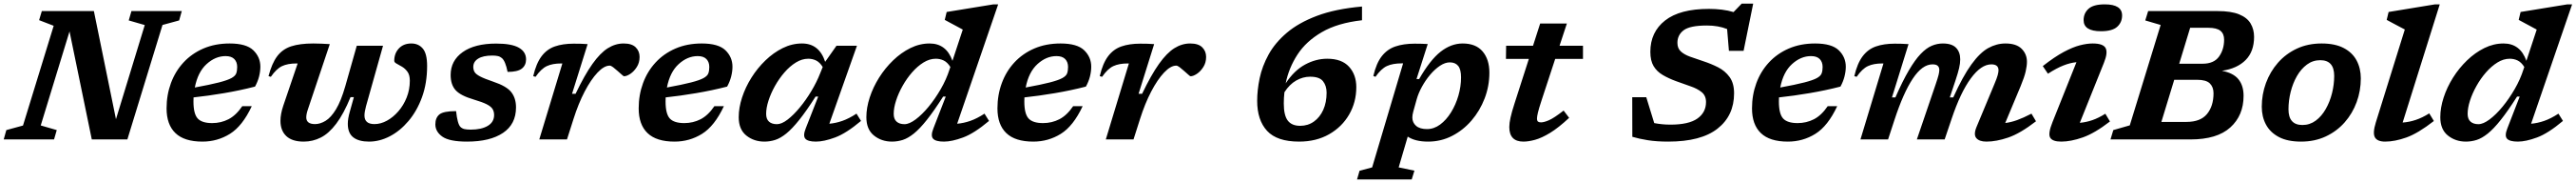

<svg xmlns="http://www.w3.org/2000/svg" viewBox="-46 -768 14226 1008"><path d="M267.5 -51.5 252.5 0H-25.5L-11 -51.5L81 -76.5L250.5 -626L170 -657L185 -707H472.5L594.5 -111.5L753.5 -630L665 -655.5L680 -707H958L943.5 -655.5L851.5 -630.5L657.5 0H461L338 -595L179 -77Z M1344.5 -183Q1293 -73.5 1224 -30.8Q1155 12 1072 12Q972 12 923 -34.8Q874 -81.5 874 -171Q874 -245 898 -310Q922 -375 967.5 -424Q1013 -473 1077.5 -500.8Q1142 -528.5 1222.5 -528.5Q1314.5 -528.5 1353.2 -491Q1392 -453.5 1392 -400.5Q1392 -374.5 1384.8 -346.2Q1377.5 -318 1362.5 -291Q1278.5 -269.5 1190.8 -254.8Q1103 -240 1023 -231.5Q1022.5 -220.5 1022.5 -209Q1022.5 -141 1045.8 -115.5Q1069 -90 1126 -90Q1174.5 -90 1216 -111.2Q1257.5 -132.5 1292 -183ZM1200 -459Q1143.5 -459 1095 -415Q1046.5 -371 1030 -286Q1115 -301.5 1162.8 -313.8Q1210.5 -326 1232 -337.8Q1253.5 -349.5 1258.8 -364Q1264 -378.5 1264 -399Q1264 -426.5 1248 -442.8Q1232 -459 1200 -459Z M1924.5 -516H2069.5L1975.5 -183Q1967 -151 1967 -132Q1967 -84.5 2022 -84.5Q2056.5 -84.5 2091 -103.2Q2125.5 -122 2154.2 -155Q2183 -188 2200.2 -231.2Q2217.5 -274.5 2217.5 -323.5Q2217.5 -355 2204.5 -372.8Q2191.5 -390.5 2174.5 -400.5Q2157.5 -410.5 2144.5 -417.5Q2131.5 -424.5 2131.5 -433Q2131.5 -474 2157 -501.2Q2182.5 -528.5 2226 -528.5Q2265.5 -528.5 2289.2 -500.5Q2313 -472.5 2313 -405Q2313 -310 2285 -233.2Q2257 -156.5 2210.2 -101.5Q2163.5 -46.5 2106.8 -17.2Q2050 12 1992.5 12Q1935.5 12 1905.2 -11.5Q1875 -35 1875 -86Q1875 -114 1885.5 -151L1908.5 -233H1890Q1852 -140.5 1811.2 -86.8Q1770.5 -33 1726 -10.5Q1681.5 12 1631.5 12Q1568 12 1535.5 -18.2Q1503 -48.5 1503 -102.5Q1503 -139.5 1518.5 -185.5L1598 -418.5H1592Q1543 -418.5 1511.8 -403.8Q1480.5 -389 1450 -345L1437 -348.5Q1455.5 -419 1484.8 -458Q1514 -497 1562 -512.8Q1610 -528.5 1684.5 -528.5Q1709.5 -528.5 1729 -527.5Q1748.5 -526.5 1775.5 -525L1654.5 -165.5Q1645.5 -139.5 1645.5 -121.5Q1645.5 -84.5 1694 -84.5Q1722.5 -84.5 1752.2 -102.5Q1782 -120.5 1809.8 -166Q1837.5 -211.5 1861 -293Z M2473 -156Q2480.5 -86.5 2496.5 -69.5Q2506 -60 2519.2 -57Q2532.5 -54 2554 -54Q2613 -54 2648 -74.8Q2683 -95.5 2683 -134.5Q2683 -153.5 2674.5 -167.5Q2666 -181.5 2641.8 -193.8Q2617.5 -206 2570 -220Q2498 -241 2470.5 -271.2Q2443 -301.5 2443 -355Q2443 -434 2509.5 -481Q2576 -528 2694.5 -528Q2780 -528 2819.8 -505.2Q2859.5 -482.5 2859.5 -441Q2859.5 -408.5 2836.2 -390.2Q2813 -372 2757.5 -372Q2745.5 -431.5 2726 -448Q2716 -456.5 2703.5 -459.2Q2691 -462 2673 -462Q2622.5 -462 2595.2 -445.2Q2568 -428.5 2568 -399.5Q2568 -383.5 2575.2 -371.2Q2582.5 -359 2606 -346.8Q2629.5 -334.5 2678.5 -318Q2752 -293.5 2778 -260.2Q2804 -227 2804 -176.5Q2804 -84 2732.2 -36Q2660.5 12 2533.5 12Q2436.5 12 2397.5 -15.2Q2358.5 -42.5 2358.5 -83Q2358.5 -119.5 2381 -137.8Q2403.5 -156 2473 -156Z M3060 -418.5H3054Q3005.5 -418.5 2974 -403.8Q2942.5 -389 2912 -345L2899 -348.5Q2915.5 -419 2945 -458Q2974.5 -497 3018.5 -512.2Q3062.5 -527.5 3122 -527.5Q3146.5 -527.5 3163.2 -527Q3180 -526.5 3199.5 -525L3113.5 -251.5H3133Q3183 -355.5 3226.2 -416Q3269.5 -476.5 3311.2 -502.5Q3353 -528.5 3398.5 -528.5Q3444 -528.5 3465.2 -507.2Q3486.5 -486 3486.5 -454.5Q3486.5 -423 3471.2 -399Q3456 -375 3435.8 -361.5Q3415.5 -348 3400.5 -348Q3397.5 -348 3387 -357.8Q3376.5 -367.5 3364 -378Q3352 -389 3340.2 -397.8Q3328.5 -406.5 3321.5 -406.5Q3290.5 -406.5 3254.2 -368.2Q3218 -330 3183.2 -263.8Q3148.5 -197.5 3121.5 -112.5L3085.5 0H2932.5Z M3952 -183Q3900.5 -73.5 3831.5 -30.8Q3762.5 12 3679.5 12Q3579.5 12 3530.5 -34.8Q3481.5 -81.5 3481.5 -171Q3481.5 -245 3505.5 -310Q3529.5 -375 3575 -424Q3620.5 -473 3685 -500.8Q3749.5 -528.5 3830 -528.5Q3922 -528.5 3960.8 -491Q3999.5 -453.5 3999.5 -400.5Q3999.5 -374.5 3992.2 -346.2Q3985 -318 3970 -291Q3886 -269.5 3798.2 -254.8Q3710.5 -240 3630.5 -231.5Q3630 -220.5 3630 -209Q3630 -141 3653.2 -115.5Q3676.5 -90 3733.5 -90Q3782 -90 3823.5 -111.2Q3865 -132.5 3899.5 -183ZM3807.5 -459Q3751 -459 3702.5 -415Q3654 -371 3637.5 -286Q3722.5 -301.5 3770.2 -313.8Q3818 -326 3839.5 -337.8Q3861 -349.5 3866.2 -364Q3871.5 -378.5 3871.5 -399Q3871.5 -426.5 3855.5 -442.8Q3839.5 -459 3807.5 -459Z M4404 -60.5 4473 -236H4458.5Q4408 -157 4368.5 -107.8Q4329 -58.5 4296.8 -32.5Q4264.5 -6.5 4235.2 2.8Q4206 12 4176 12Q4118 12 4076 -21.5Q4034 -55 4034 -122.5Q4034 -174.5 4052.5 -231Q4071 -287.5 4104.2 -340.2Q4137.5 -393 4181.8 -435.5Q4226 -478 4277.2 -503.2Q4328.5 -528.5 4383.5 -528.5Q4478.5 -528.5 4511.5 -427.5L4574 -516H4687L4534.5 -86.5Q4570 -89.5 4606.5 -102.2Q4643 -115 4684.5 -142L4709.5 -102Q4628 -33.5 4566.2 -10.8Q4504.5 12 4460.5 12Q4415.5 12 4401.8 -4.2Q4388 -20.5 4404 -60.5ZM4185.5 -141Q4185.5 -112 4201.2 -98Q4217 -84 4245 -84Q4271 -84 4304 -109.2Q4337 -134.5 4371.2 -175.8Q4405.5 -217 4435.2 -266.5Q4465 -316 4484 -364.5L4498 -399Q4481.5 -425 4461.5 -434.8Q4441.5 -444.5 4418 -444.5Q4383.5 -444.5 4349.8 -423.8Q4316 -403 4286.5 -369Q4257 -335 4234.2 -294.5Q4211.5 -254 4198.5 -213.8Q4185.5 -173.5 4185.5 -141Z M5416.5 -102Q5335 -33.5 5273.2 -10.8Q5211.5 12 5167.5 12Q5122.5 12 5107.8 -3.8Q5093 -19.5 5109 -60L5177.5 -236H5163Q5112.5 -157 5073.2 -107.8Q5034 -58.5 5001.5 -32.5Q4969 -6.5 4939.8 2.8Q4910.5 12 4880.5 12Q4823 12 4781 -21.5Q4739 -55 4739 -122.5Q4739 -174.5 4757.5 -231Q4776 -287.5 4809.2 -340.2Q4842.5 -393 4886.8 -435.5Q4931 -478 4982.2 -503.2Q5033.5 -528.5 5088.5 -528.5Q5180.5 -528.5 5214.5 -433L5271.5 -605Q5262.5 -610 5244.2 -619.8Q5226 -629.5 5206 -640.2Q5186 -651 5172 -658.5L5182.5 -702L5441 -744H5467L5240.5 -86.5Q5276.5 -89.5 5313.2 -102.2Q5350 -115 5391.5 -142ZM4890 -141Q4890 -112 4906 -98Q4922 -84 4949.5 -84Q4976 -84 5011.2 -110.2Q5046.5 -136.5 5082.8 -180.2Q5119 -224 5150 -277.5Q5181 -331 5198.5 -386L5203 -399Q5186.5 -425 5166.2 -434.8Q5146 -444.5 5122.5 -444.5Q5088 -444.5 5054.5 -423.8Q5021 -403 4991.2 -369Q4961.5 -335 4938.8 -294.5Q4916 -254 4903 -213.8Q4890 -173.5 4890 -141Z M5933.5 -183Q5882 -73.5 5813 -30.8Q5744 12 5661 12Q5561 12 5512 -34.8Q5463 -81.5 5463 -171Q5463 -245 5487 -310Q5511 -375 5556.5 -424Q5602 -473 5666.5 -500.8Q5731 -528.5 5811.5 -528.5Q5903.5 -528.5 5942.2 -491Q5981 -453.5 5981 -400.5Q5981 -374.5 5973.8 -346.2Q5966.5 -318 5951.5 -291Q5867.5 -269.5 5779.8 -254.8Q5692 -240 5612 -231.5Q5611.5 -220.5 5611.5 -209Q5611.5 -141 5634.8 -115.5Q5658 -90 5715 -90Q5763.5 -90 5805 -111.2Q5846.5 -132.5 5881 -183ZM5789 -459Q5732.5 -459 5684 -415Q5635.5 -371 5619 -286Q5704 -301.5 5751.8 -313.8Q5799.5 -326 5821 -337.8Q5842.5 -349.5 5847.8 -364Q5853 -378.5 5853 -399Q5853 -426.5 5837 -442.8Q5821 -459 5789 -459Z M6189 -418.5H6183Q6134.5 -418.5 6103 -403.8Q6071.5 -389 6041 -345L6028 -348.5Q6044.5 -419 6074 -458Q6103.5 -497 6147.5 -512.2Q6191.5 -527.5 6251 -527.5Q6275.5 -527.5 6292.2 -527Q6309 -526.5 6328.5 -525L6242.5 -251.5H6262Q6312 -355.5 6355.2 -416Q6398.5 -476.5 6440.2 -502.5Q6482 -528.5 6527.5 -528.5Q6573 -528.5 6594.2 -507.2Q6615.5 -486 6615.5 -454.5Q6615.5 -423 6600.2 -399Q6585 -375 6564.8 -361.5Q6544.5 -348 6529.5 -348Q6526.5 -348 6516 -357.8Q6505.5 -367.5 6493 -378Q6481 -389 6469.2 -397.8Q6457.5 -406.5 6450.5 -406.5Q6419.5 -406.5 6383.2 -368.2Q6347 -330 6312.2 -263.8Q6277.5 -197.5 6250.5 -112.5L6214.5 0H6061.5Z M7476.5 -732V-656.5Q7342 -641.5 7254.8 -591Q7167.5 -540.5 7119.8 -467Q7072 -393.5 7055 -309Q7102 -380 7161.8 -412.2Q7221.5 -444.5 7284.5 -444.5Q7364.5 -444.5 7404.8 -400.5Q7445 -356.5 7445 -288Q7445 -205.5 7405.5 -137.2Q7366 -69 7294.8 -28.5Q7223.5 12 7129 12Q7007 12 6952.2 -47.2Q6897.5 -106.5 6897.5 -212.5Q6897.5 -271.5 6911.2 -337.2Q6925 -403 6960.5 -467.5Q6996 -532 7061 -587.2Q7126 -642.5 7227.8 -680.8Q7329.5 -719 7476.5 -732ZM7044.5 -198Q7044.5 -132.5 7066.5 -103.8Q7088.5 -75 7135 -75Q7178 -75 7211 -98.5Q7244 -122 7262.5 -163Q7281 -204 7281 -257.5Q7281 -295.5 7261.2 -320.5Q7241.5 -345.5 7190 -345.5Q7150 -345.5 7113 -324.5Q7076 -303.5 7048 -260Q7044.5 -229.5 7044.5 -198Z M7766 172 7751 220.5H7449L7463 172.5L7532.5 154L7703.5 -419Q7701 -419 7696.5 -419Q7646 -419 7614 -404.2Q7582 -389.5 7551 -345L7539 -349.5Q7555.5 -420 7585.8 -458.5Q7616 -497 7661.2 -512.2Q7706.5 -527.5 7767 -527.5Q7789 -527.5 7805 -527Q7821 -526.5 7839.5 -525.5L7777.5 -332.5H7792Q7852 -437 7910.2 -482.8Q7968.5 -528.5 8032.5 -528.5Q8105.5 -528.5 8142.8 -484.5Q8180 -440.5 8180 -368Q8180 -294 8153.8 -225.8Q8127.5 -157.5 8081.2 -104Q8035 -50.5 7973.5 -19.2Q7912 12 7842 12Q7770 12 7729 -15.5L7679 154ZM7759.5 -153Q7754.5 -134.5 7754.5 -121Q7754.5 -93 7775 -75Q7795.5 -57 7835.5 -57Q7874 -57 7908 -82Q7942 -107 7968 -148.8Q7994 -190.5 8008.8 -241Q8023.5 -291.5 8023.5 -342Q8023.5 -386 8007.5 -405.2Q7991.5 -424.5 7961.5 -424.5Q7935.5 -424.5 7907.2 -405.8Q7879 -387 7853.2 -356.8Q7827.5 -326.5 7807.8 -290.8Q7788 -255 7778.5 -221Z M8468 -214.5Q8453.5 -170.5 8448.2 -148.2Q8443 -126 8443 -116Q8443 -102.5 8448.5 -98.2Q8454 -94 8465 -94Q8481.5 -94 8509 -105.8Q8536.5 -117.5 8590 -159L8620.5 -119Q8562 -64.5 8515.5 -36.2Q8469 -8 8432.5 2Q8396 12 8368 12Q8290 12 8290 -68.5Q8290 -89.5 8296.8 -120.2Q8303.5 -151 8319 -198.5L8398 -443.5H8271.5L8272.5 -516H8421L8460.5 -638.5H8608L8567.5 -516H8697V-443.5H8543.5Z M9531.5 -254Q9531.5 -131 9440.2 -59.5Q9349 12 9168 12Q9102.5 12 9054.5 4.2Q9006.5 -3.5 8969.5 -14.5L8969 -232.5H9046.5L9090.5 -90Q9111 -86 9133.2 -83.8Q9155.5 -81.5 9180 -81.5Q9281 -81.5 9328.8 -115Q9376.5 -148.5 9376.5 -206Q9376.5 -241 9352.5 -260.5Q9328.5 -280 9290.5 -292.8Q9252.5 -305.5 9211 -321Q9170 -336 9137.8 -354.8Q9105.5 -373.5 9087.2 -403.5Q9069 -433.5 9069 -482.5Q9069 -591.5 9150.5 -655.2Q9232 -719 9392.5 -719Q9429.5 -719 9464.2 -714.8Q9499 -710.5 9528.5 -701.5L9573.5 -748H9637L9584 -488H9503L9493 -608Q9444.5 -627.5 9381.5 -627.5Q9288 -627.5 9253.2 -601.5Q9218.5 -575.5 9218.5 -532Q9218.5 -502 9237.2 -484.8Q9256 -467.5 9288.5 -455.8Q9321 -444 9362.5 -430.5Q9404 -417 9442.8 -397.5Q9481.5 -378 9506.5 -344Q9531.5 -310 9531.5 -254Z M10101 -183Q10049.5 -73.5 9980.5 -30.8Q9911.5 12 9828.5 12Q9728.5 12 9679.5 -34.8Q9630.5 -81.5 9630.5 -171Q9630.5 -245 9654.5 -310Q9678.5 -375 9724 -424Q9769.5 -473 9834 -500.8Q9898.5 -528.5 9979 -528.5Q10071 -528.5 10109.8 -491Q10148.5 -453.5 10148.5 -400.5Q10148.5 -374.5 10141.2 -346.2Q10134 -318 10119 -291Q10035 -269.5 9947.2 -254.8Q9859.5 -240 9779.5 -231.5Q9779 -220.5 9779 -209Q9779 -141 9802.2 -115.5Q9825.5 -90 9882.5 -90Q9931 -90 9972.5 -111.2Q10014 -132.5 10048.5 -183ZM9956.5 -459Q9900 -459 9851.5 -415Q9803 -371 9786.5 -286Q9871.5 -301.5 9919.2 -313.8Q9967 -326 9988.5 -337.8Q10010 -349.5 10015.2 -364Q10020.5 -378.5 10020.5 -399Q10020.5 -426.5 10004.5 -442.8Q9988.5 -459 9956.5 -459Z M11199 -100Q11112 -33 11046 -10.5Q10980 12 10925.5 12Q10886 12 10869.5 -7.2Q10853 -26.5 10870.5 -68.5L10968.5 -303Q10983 -337 10987.5 -354Q10992 -371 10992 -381Q10992 -413.5 10952.5 -413.5Q10896 -413.5 10839 -336.2Q10782 -259 10733 -113.5L10694.5 0H10541L10644.5 -302.5Q10656.5 -337.5 10660.8 -354.8Q10665 -372 10665 -382.5Q10665 -397 10656.5 -405.2Q10648 -413.5 10627.5 -413.5Q10571 -413.5 10518.5 -334.8Q10466 -256 10417 -106.5L10382 0H10229.5L10356.5 -418.5H10350.5Q10302 -418.5 10270.5 -403.8Q10239 -389 10208.5 -345L10195.5 -348.5Q10212 -419 10241.5 -458Q10271 -497 10315 -512.2Q10359 -527.5 10418.5 -527.5Q10440 -527.5 10456 -527Q10472 -526.5 10495 -525L10403.5 -231.5H10422.5Q10462.5 -322.5 10496.8 -380.5Q10531 -438.5 10562 -470.8Q10593 -503 10623 -515.8Q10653 -528.5 10684.5 -528.5Q10734.5 -528.5 10757.5 -504.8Q10780.5 -481 10780.5 -441Q10780.5 -418.5 10774.2 -392.2Q10768 -366 10755 -327L10723 -231.5H10742Q10795.5 -349 10842.5 -413.5Q10889.5 -478 10935.2 -503.2Q10981 -528.5 11030.5 -528.5Q11090.5 -528.5 11119.8 -499.2Q11149 -470 11149 -427.5Q11149 -405.5 11142 -374.5Q11135 -343.5 11114 -293L11029 -90.5Q11059.5 -94 11094 -106.2Q11128.5 -118.5 11174 -142Z M11462 -657Q11462 -695 11489 -719.5Q11516 -744 11579 -744Q11674.5 -744 11674.5 -683Q11674.5 -645 11647.5 -620.5Q11620.5 -596 11558 -596Q11462 -596 11462 -657ZM11290 -95 11422.5 -425.5Q11387.5 -422 11350 -407.2Q11312.5 -392.5 11265 -362L11236.5 -404Q11302 -455 11352.2 -481.8Q11402.5 -508.5 11441.5 -518.5Q11480.5 -528.5 11512 -528.5Q11570 -528.5 11583.5 -503.2Q11597 -478 11574 -421.5L11441 -91.5Q11476 -94.5 11510.2 -106.2Q11544.5 -118 11582 -141.5L11607.5 -99Q11524 -34.5 11457.8 -11.2Q11391.5 12 11338.5 12Q11290 12 11277.2 -10Q11264.5 -32 11290 -95Z M11887.5 -630.5 11802.5 -655.5 11818.5 -707H12201.5Q12276.5 -707 12320.8 -689Q12365 -671 12384.2 -638.8Q12403.5 -606.5 12403.5 -565Q12403.5 -484.5 12357 -437.5Q12310.5 -390.5 12226 -378Q12289.5 -366 12317.5 -331Q12345.5 -296 12345.5 -240.5Q12345.5 -132 12272.2 -66Q12199 0 12052.5 0H11610.5L11626 -51.5L11717 -77.5ZM12150 -615H12050.5L11990 -417H12119Q12181.5 -417 12209.8 -456.2Q12238 -495.5 12238 -549.5Q12238 -582 12217.5 -598.5Q12197 -615 12150 -615ZM12089 -328.5H11962.5L11891.5 -96.5H12030Q12107.5 -96.5 12143.5 -140Q12179.5 -183.5 12179.5 -254.5Q12179.5 -288.5 12159.2 -308.5Q12139 -328.5 12089 -328.5Z M12776.5 -528.5Q12851 -528.5 12899 -503.2Q12947 -478 12970 -434.5Q12993 -391 12993 -336.5Q12993 -268 12970 -205.5Q12947 -143 12903.8 -94Q12860.5 -45 12799.5 -16.5Q12738.5 12 12663 12Q12588.5 12 12540.5 -13.2Q12492.5 -38.5 12469.2 -81.8Q12446 -125 12446 -180Q12446 -248 12469 -310.5Q12492 -373 12535.2 -422.2Q12578.5 -471.5 12639.5 -500Q12700.5 -528.5 12776.5 -528.5ZM12670.5 -79.5Q12711.5 -79.5 12744 -103.5Q12776.5 -127.5 12799.2 -167.2Q12822 -207 12834 -254.8Q12846 -302.5 12846 -350Q12846 -436.5 12769 -436.5Q12728 -436.5 12695.5 -412.5Q12663 -388.5 12640.2 -349Q12617.5 -309.5 12605.5 -261.5Q12593.5 -213.5 12593.5 -166Q12593.5 -79.5 12670.5 -79.5Z M13236 -605.5Q13227 -610 13208.8 -619.8Q13190.5 -629.5 13170.2 -640.2Q13150 -651 13136 -658.5L13146.5 -702L13403 -744H13429L13224 -93Q13260.5 -95.5 13296.5 -107.5Q13332.5 -119.5 13371 -143.5L13396.5 -101.5Q13309 -33.5 13244.8 -10.8Q13180.5 12 13127.5 12Q13084.5 12 13071 -11.2Q13057.5 -34.5 13076 -94Z M14109.5 -102Q14028 -33.5 13966.2 -10.8Q13904.5 12 13860.5 12Q13815.5 12 13800.8 -3.8Q13786 -19.5 13802 -60L13870.5 -236H13856Q13805.5 -157 13766.2 -107.8Q13727 -58.5 13694.5 -32.5Q13662 -6.5 13632.8 2.8Q13603.5 12 13573.5 12Q13516 12 13474 -21.5Q13432 -55 13432 -122.5Q13432 -174.5 13450.5 -231Q13469 -287.5 13502.2 -340.2Q13535.5 -393 13579.8 -435.5Q13624 -478 13675.2 -503.2Q13726.5 -528.5 13781.5 -528.5Q13873.5 -528.5 13907.5 -433L13964.5 -605Q13955.5 -610 13937.2 -619.8Q13919 -629.5 13899 -640.2Q13879 -651 13865 -658.5L13875.5 -702L14134 -744H14160L13933.5 -86.5Q13969.5 -89.5 14006.2 -102.2Q14043 -115 14084.5 -142ZM13583 -141Q13583 -112 13599 -98Q13615 -84 13642.5 -84Q13669 -84 13704.2 -110.2Q13739.5 -136.5 13775.8 -180.2Q13812 -224 13843 -277.5Q13874 -331 13891.5 -386L13896 -399Q13879.5 -425 13859.2 -434.8Q13839 -444.5 13815.5 -444.5Q13781 -444.5 13747.5 -423.8Q13714 -403 13684.2 -369Q13654.5 -335 13631.8 -294.5Q13609 -254 13596 -213.8Q13583 -173.5 13583 -141Z"/></svg>

Font: Newsreader 6pt SemiBold
Style: Italic
Weight: 600
Italic angle: -17°
Designer: Hugues Gentile
Foundry: Production Type
Version: Version 1.003; ttfautohint (v1.8.3)